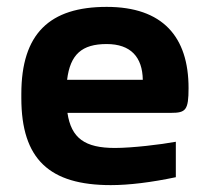

<svg xmlns="http://www.w3.org/2000/svg" viewBox="-20 -529 609 558"><path d="M528 -273C528 -422 453 -509 290 -509C124 -509 42 -431 42 -256V-244C42 -66 124 9 302 9C355 9 420 1 491 -14V-117C448 -109 364 -99 314 -99C227 -99 187 -127 176 -201H477C520 -201 528 -209 528 -273ZM175 -297C184 -371 218 -401 290 -401C360 -401 394 -363 395 -297Z"/></svg>

Font: LT Wave Alt Bold
Style: Regular
Weight: 700
Designer: Daniel Lyons
Version: Version 2.5 (Glyphs App)